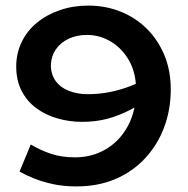

<svg xmlns="http://www.w3.org/2000/svg" viewBox="-20 -654 671 687"><path d="M254 13Q208 13 170.5 5Q133 -3 103 -15Q73 -27 50 -40L90 -137Q123 -117 161.5 -104Q200 -91 248 -91Q310 -91 359.5 -120.5Q409 -150 438 -204Q467 -258 467 -331Q467 -393 442 -437Q417 -481 377 -505Q337 -529 291 -529Q255 -529 226 -515.5Q197 -502 180 -477.5Q163 -453 162 -421Q162 -388 179 -364.5Q196 -341 226.5 -329Q257 -317 294 -317Q332 -317 369.5 -324Q407 -331 444 -345Q481 -359 520 -380L524 -305Q483 -280 444 -260Q405 -240 364 -229Q323 -218 273 -218Q229 -218 186.5 -230Q144 -242 110.5 -266.5Q77 -291 57.5 -328.5Q38 -366 38 -416Q38 -463 57.5 -503.5Q77 -544 112.5 -573Q148 -602 195 -618Q242 -634 296 -634Q358 -634 411.5 -612.5Q465 -591 505 -551.5Q545 -512 568 -457Q591 -402 591 -334Q591 -262 567.5 -199Q544 -136 499.5 -88Q455 -40 393 -13.5Q331 13 254 13Z"/></svg>

Font: BioRhyme ExtraBold
Style: Bold
Weight: 700
Version: Version 1.600;gftools[0.9.33]